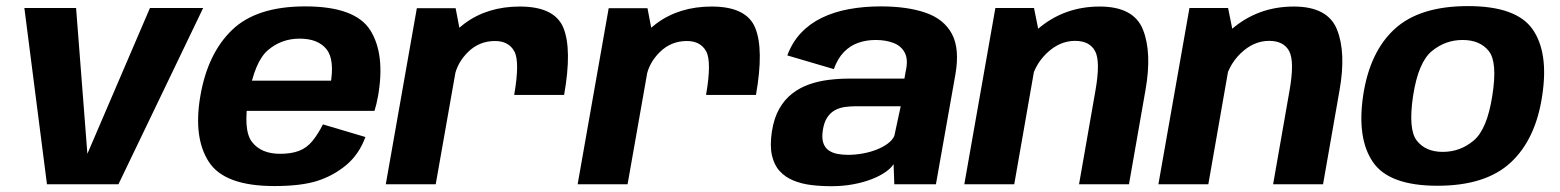

<svg xmlns="http://www.w3.org/2000/svg" viewBox="-20 -620 5250 646"><path d="M138 0H378.5L663.5 -593H484.5L274 -102.5L236 -593H62Z M903 6 922.5 -102.5Q858.5 -102.5 827.8 -142.5Q797 -182.5 816.5 -296.5Q836.5 -413 881.8 -451.5Q927 -490 988 -490Q1050 -490 1078.5 -454.5Q1107 -419 1091.5 -333.5L1100 -348.5H810.5L793 -247H1240Q1247 -269 1252 -297Q1276.5 -437.5 1226 -518Q1175.5 -598.5 1007 -598.5Q843 -598.5 760.8 -519.2Q678.5 -440 654 -296.5Q630 -156.5 682.8 -75.2Q735.5 6 903 6ZM922.5 -102.5 903 6Q992.5 6 1047 -11.2Q1101.5 -28.5 1144.8 -64.5Q1188 -100.5 1209.5 -159L1066.5 -201.5Q1050.5 -169.5 1031.5 -146Q1012.5 -122.5 986.2 -112.5Q960 -102.5 922.5 -102.5Z M1710 -300.5H1878Q1905 -453.5 1875.8 -525.8Q1846.5 -598 1729 -598Q1620 -598 1543 -540.8Q1466 -483.5 1451 -399.5L1509 -361Q1517.5 -408.5 1555 -445.2Q1592.5 -482 1645.5 -482Q1691.5 -482 1710.5 -447.2Q1729.5 -412.5 1710 -300.5ZM1278 0H1446L1532.5 -490L1513 -592.5H1382.5Z M2355.5 -300.5H2523.5Q2550.5 -453.5 2521.2 -525.8Q2492 -598 2374.5 -598Q2265.5 -598 2188.5 -540.8Q2111.5 -483.5 2096.5 -399.5L2154.5 -361Q2163 -408.5 2200.5 -445.2Q2238 -482 2291 -482Q2337 -482 2356 -447.2Q2375 -412.5 2355.5 -300.5ZM1923.5 0H2091.5L2178 -490L2158.5 -592.5H2028Z M2776.5 6.5Q2816.5 6.5 2851 0Q2885.5 -6.5 2913 -17.2Q2940.5 -28 2959.5 -41.2Q2978.5 -54.5 2986.5 -68L2989 0H3129L3194.5 -369.5Q3209.5 -455.5 3183 -505.5Q3156.5 -555.5 3094.8 -577Q3033 -598.5 2943.5 -598.5Q2886.5 -598.5 2836.2 -589.2Q2786 -580 2745.2 -560.2Q2704.5 -540.5 2675 -509.2Q2645.5 -478 2629 -433.5L2785.5 -387.5Q2798.5 -423.5 2819.5 -445Q2840.5 -466.5 2867.8 -476Q2895 -485.5 2926 -485.5Q2960 -485.5 2986.2 -475.5Q3012.5 -465.5 3024.5 -442Q3036.5 -418.5 3027 -378.5L3023 -355.5H2836Q2802 -355.5 2767.8 -351.2Q2733.5 -347 2702.2 -336Q2671 -325 2645.2 -305Q2619.5 -285 2601.8 -253.8Q2584 -222.5 2577 -177Q2570 -130 2577.2 -97.5Q2584.5 -65 2603.2 -44.5Q2622 -24 2649.2 -12.8Q2676.5 -1.5 2709.2 2.5Q2742 6.5 2776.5 6.5ZM2833 -99Q2814.5 -99 2797.5 -102.2Q2780.5 -105.5 2768 -114.2Q2755.5 -123 2750 -139.2Q2744.5 -155.5 2748.5 -182Q2752.5 -208 2762.8 -224Q2773 -240 2788 -248.5Q2803 -257 2821.2 -259.8Q2839.5 -262.5 2859.5 -262.5H3010.5L2989 -162.5Q2982.5 -148.5 2966.8 -136.8Q2951 -125 2929.2 -116.5Q2907.5 -108 2882.5 -103.5Q2857.5 -99 2833 -99Z M3224.5 0H3392.5L3479 -494L3459 -593H3329ZM3610.5 0H3778.5L3834 -316.5Q3856.5 -443 3825.5 -520.5Q3794.5 -598 3680 -598Q3559.5 -598 3471.2 -521.8Q3383 -445.5 3369 -367L3444.5 -329Q3456.5 -397 3500.5 -439.8Q3544.5 -482.5 3597 -482.5Q3646.5 -482.5 3664.8 -447.5Q3683 -412.5 3665.5 -314Z M3877.5 0H4045.5L4132 -494L4112 -593H3982ZM4263.5 0H4431.5L4487 -316.5Q4509.5 -443 4478.5 -520.5Q4447.5 -598 4333 -598Q4212.5 -598 4124.2 -521.8Q4036 -445.5 4022 -367L4097.5 -329Q4109.5 -397 4153.5 -439.8Q4197.5 -482.5 4250 -482.5Q4299.5 -482.5 4317.8 -447.5Q4336 -412.5 4318.5 -314Z M4816.5 5Q4979 5 5063.2 -73.5Q5147.5 -152 5169 -299Q5191 -443.5 5136.5 -521.5Q5082 -599.5 4919 -599.5Q4756.5 -599.5 4672.5 -522.5Q4588.5 -445.5 4566.5 -299Q4545 -154 4599.5 -74.5Q4654 5 4816.5 5ZM4834.5 -109Q4776.5 -109 4747 -146.8Q4717.5 -184.5 4734.5 -298Q4752 -410.5 4797.5 -448Q4843 -485.5 4901 -485.5Q4959.5 -485.5 4989.2 -448.2Q5019 -411 5001 -298Q4983.5 -185 4938.2 -147Q4893 -109 4834.5 -109Z"/></svg>

Font: Anybody UltraCondensed Thin
Style: Bold Italic
Weight: 700
Italic angle: -10°
Version: Version 1.111